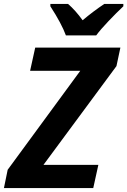

<svg xmlns="http://www.w3.org/2000/svg" viewBox="-48 -956 647 976"><path d="M-9 -93 360 -596H105L131 -714H564L544 -620L173 -118H452L426 0H-28ZM208 -924V-936H298Q336 -903 372 -853Q424 -897 482 -936H579V-924Q544 -891 503.5 -848.5Q463 -806 441 -776H287Q265 -836 208 -924Z"/></svg>

Font: Noto Sans Display
Style: Bold Italic
Weight: 700
Italic angle: -12°
Designer: Monotype Design team
Foundry: Monotype Imaging Inc.
Version: Version 1.000